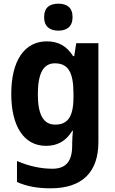

<svg xmlns="http://www.w3.org/2000/svg" viewBox="-20 -780 625 1040"><path d="M296 -760C250 -760 219 -740 219 -687C219 -635 251 -614 296 -614C341 -614 373 -635 373 -687C373 -740 342 -760 296 -760ZM234 -556C112 -556 41 -451 41 -271C41 -96 110 10 229 10C287 10 335 -12 372 -72H375C373 -52 371 -25 371 -1V9C371 96 335 134 264 134C202 134 136 120 72 92V206C129 231 187 240 254 240C426 240 513 152 513 -11V-546H393L382 -476H376C340 -533 293 -556 234 -556ZM277 -437C347 -437 378 -392 378 -273V-253C378 -144 344 -105 279 -105C215 -105 185 -159 185 -269C185 -383 215 -437 277 -437Z"/></svg>

Font: Noto Sans Gurmukhi SemiCondensed
Style: Bold
Weight: 700
Width: 4
Designer: Jelle Bosma - Monotype Design Team
Foundry: Monotype Imaging Inc.
Version: Version 2.004